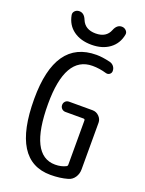

<svg xmlns="http://www.w3.org/2000/svg" viewBox="-174 -1027 848 1120"><g transform="rotate(20 250.0 -467.5)"><path d="M381.8 -945.3Q397.5 -945.3 408.7 -934.1Q419.9 -922.9 417 -908.2Q406.2 -850.6 361.8 -817.9Q317.4 -785.2 250 -785.2Q182.6 -785.2 138.2 -817.4Q93.8 -849.6 83 -908.2Q80.1 -922.9 90.8 -934.1Q101.6 -945.3 118.2 -945.3Q148.4 -945.3 163.1 -908.2Q184.6 -855.5 250.5 -855.5Q316.4 -855.5 336.9 -908.2Q351.6 -945.3 381.8 -945.3ZM285.2 9.8Q44.9 9.8 44.9 -375Q44.9 -740.2 299.8 -740.2Q335.9 -740.2 384.8 -728.5Q400.4 -724.6 410.2 -712.4Q419.9 -700.2 419.9 -683.6Q419.9 -670.9 409.7 -663.1Q399.4 -655.3 385.7 -659.2Q342.8 -671.9 299.8 -671.9Q130.9 -671.9 130.9 -375Q130.9 -55.7 290 -55.7Q328.1 -55.7 356.4 -70.3Q363.3 -73.2 363.3 -83V-356.4Q363.3 -365.2 353.5 -365.2H242.2Q228.5 -365.2 219.2 -374.5Q210 -383.8 210 -397Q210 -410.2 218.8 -419.4Q227.5 -428.7 242.2 -428.7H387.7Q411.1 -428.7 428.2 -411.6Q445.3 -394.5 445.3 -372.1V-82Q445.3 -54.7 430.7 -32.7Q416 -10.7 391.6 -3.9Q343.8 9.8 285.2 9.8Z"/></g></svg>

Font: Rounded Mgen+ 1mn regular
Style: Regular
Weight: 400
Designer: [Source Han Sans]
Ryoko NISHIZUKA  (kana & ideographs); Paul D. Hunt (Latin, Greek & Cyrillic); Wenlong ZHANG  (bopomofo
Version: Version 1.059.20150602